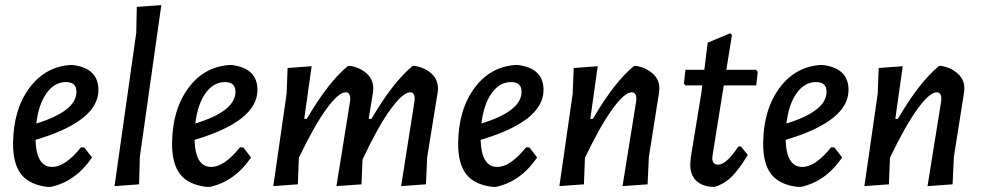

<svg xmlns="http://www.w3.org/2000/svg" viewBox="-20 -724 3840 751"><path d="M340 -108Q276 -14 179 7H166Q96 -1 63.5 -41.5Q31 -82 31 -162Q32 -295 95 -380Q158 -465 260 -470L270 -469Q365 -455 365 -372Q365 -250 119 -177Q122 -71 184 -71Q235 -71 297 -148L310 -147ZM238 -403Q193 -403 162 -359.5Q131 -316 122 -241Q279 -289 279 -365Q279 -403 238 -403Z M611 -704 527 -111 524 -3 428 4 513 -596 515 -697Z M962 -108Q898 -14 801 7H788Q718 -1 685.5 -41.5Q653 -82 653 -162Q654 -295 717 -380Q780 -465 882 -470L892 -469Q987 -455 987 -372Q987 -250 741 -177Q744 -71 806 -71Q857 -71 919 -148L932 -147ZM860 -403Q815 -403 784 -359.5Q753 -316 744 -241Q901 -289 901 -365Q901 -403 860 -403Z M1199 -465 1170 -259H1180Q1264 -403 1341 -466H1352Q1392 -458 1416.5 -434.5Q1441 -411 1440 -376L1439 -363L1422 -259H1433Q1517 -403 1594 -466H1605Q1645 -458 1669.5 -434.5Q1694 -411 1693 -376L1692 -363L1651 -110L1646 -3L1549 4L1601 -326L1602 -337Q1602 -363 1585 -363Q1556 -363 1507 -295.5Q1458 -228 1398 -100L1394 -3L1296 4L1349 -326L1350 -337Q1350 -363 1332 -363Q1304 -363 1256.5 -297.5Q1209 -232 1149 -107L1145 -3L1049 4L1101 -357L1105 -458Z M2081 -108Q2017 -14 1920 7H1907Q1837 -1 1804.5 -41.5Q1772 -82 1772 -162Q1773 -295 1836 -380Q1899 -465 2001 -470L2011 -469Q2106 -455 2106 -372Q2106 -250 1860 -177Q1863 -71 1925 -71Q1976 -71 2038 -148L2051 -147ZM1979 -403Q1934 -403 1903 -359.5Q1872 -316 1863 -241Q2020 -289 2020 -365Q2020 -403 1979 -403Z M2168 4 2220 -357 2224 -458 2318 -465 2289 -259H2299Q2383 -403 2460 -466H2471Q2510 -458 2535 -434.5Q2560 -411 2559 -376L2558 -363L2518 -110L2513 -3L2415 4L2468 -326L2469 -337Q2469 -363 2451 -363Q2423 -363 2375.5 -297.5Q2328 -232 2268 -107L2264 -3Z M2774 7Q2729 7 2704 -16.5Q2679 -40 2680 -83L2682 -108L2723 -359L2727 -390H2661L2655 -397L2661 -451H2735L2748 -557L2836 -594L2843 -587L2821 -451H2937L2944 -443L2938 -390H2811L2768 -122L2766 -106Q2766 -80 2789 -80Q2821 -80 2868 -151H2878L2905 -118Q2870 -60 2840.5 -31.5Q2811 -3 2774 7Z M3274 -108Q3210 -14 3113 7H3100Q3030 -1 2997.5 -41.5Q2965 -82 2965 -162Q2966 -295 3029 -380Q3092 -465 3194 -470L3204 -469Q3299 -455 3299 -372Q3299 -250 3053 -177Q3056 -71 3118 -71Q3169 -71 3231 -148L3244 -147ZM3172 -403Q3127 -403 3096 -359.5Q3065 -316 3056 -241Q3213 -289 3213 -365Q3213 -403 3172 -403Z M3361 4 3413 -357 3417 -458 3511 -465 3482 -259H3492Q3576 -403 3653 -466H3664Q3703 -458 3728 -434.5Q3753 -411 3752 -376L3751 -363L3711 -110L3706 -3L3608 4L3661 -326L3662 -337Q3662 -363 3644 -363Q3616 -363 3568.5 -297.5Q3521 -232 3461 -107L3457 -3Z"/></svg>

Font: Alegreya Sans Medium
Style: Italic
Weight: 500
Italic angle: -7°
Designer: Juan Pablo del Peral
Foundry: Huerta Tipografica
Version: Version 2.007